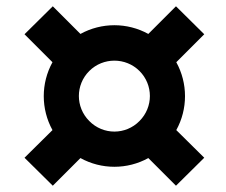

<svg xmlns="http://www.w3.org/2000/svg" viewBox="-20 -623 719 611"><path d="M541 -209C578 -276 578 -358 541 -425L630 -514L540 -603L452 -515C385 -552 303 -552 236 -515L148 -603L58 -514L147 -425C110 -358 110 -276 147 -209L58 -121L148 -32L236 -120C303 -83 385 -83 452 -120L540 -32L630 -121ZM264 -397C308 -441 380 -441 424 -397C468 -353 468 -282 424 -238C380 -193 308 -193 264 -238C220 -282 220 -353 264 -397Z"/></svg>

Font: sklik
Style: Regular
Weight: 400
Designer: Joe Prince
Foundry: Joe Prince
Version: Version 1.001